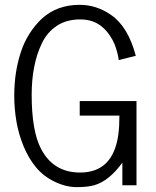

<svg xmlns="http://www.w3.org/2000/svg" viewBox="-20 -768 648 796"><path d="M154.3 -691.4Q216.8 -748 310.5 -748Q379.4 -748 439.9 -706.5Q510.7 -658.2 543 -536.6L472.2 -519Q471.7 -522.5 470.9 -528.6Q470.2 -534.7 465.6 -552.2Q460.9 -569.8 454.6 -585.7Q448.2 -601.6 435.3 -620.8Q422.4 -640.1 406.2 -654.3Q369.1 -687.5 312.5 -687.5Q255.9 -687.5 215.8 -661.1Q175.8 -634.8 153.8 -588.9Q111.3 -501 111.3 -375Q111.3 -224.6 150.4 -150.4Q201.7 -52.7 312 -52.7Q449.2 -52.7 470.7 -210.9Q475.1 -245.1 475.1 -288.6H310.5V-349.1H545.9V0H487.3V-93.8Q432.1 -17.6 370.6 0Q343.3 7.8 298.3 7.8Q253.4 7.8 206.8 -14.6Q160.2 -37.1 129.4 -74.2Q98.6 -111.3 77.9 -161.4Q57.1 -211.4 48.1 -264.6Q39.1 -317.9 39.1 -369.4Q39.1 -420.9 45.9 -465.3Q52.7 -509.8 66.4 -551.8Q80.1 -593.8 102.8 -629.2Q125.5 -664.6 154.3 -691.4Z"/></svg>

Font: News Cycle
Style: Regular
Weight: 500
Version: Version 0.5.2